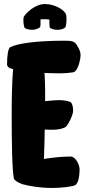

<svg xmlns="http://www.w3.org/2000/svg" viewBox="-20 -923 425 953"><path d="M140 -775C158 -775 176 -784 179 -789C181 -793 182 -805 181 -827C198 -828 212 -828 225 -826C225 -807 225 -786 229 -784C236 -780 248 -775 263 -775C278 -775 294 -778 304 -787C310 -795 312 -834 308 -850C303 -871 255 -903 203 -903C151 -903 104 -853 98 -839C93 -825 98 -789 103 -784C108 -780 123 -775 140 -775ZM331 -146C289 -146 240 -141 198 -134C200 -174 201 -225 202 -280C214 -279 227 -279 240 -279C276 -279 296 -287 305 -292C314 -297 343 -348 343 -375C343 -392 338 -408 333 -414C325 -421 298 -426 272 -426C260 -426 233 -424 204 -421V-474C204 -494 203 -527 201 -561C227 -560 254 -559 279 -559C302 -559 324 -561 343 -564C369 -569 380 -634 380 -650C380 -666 372 -683 361 -700C350 -717 339 -721 303 -721C163 -721 69 -708 31 -689C21 -684 15 -650 15 -604C15 -593 24 -585 37 -582L45 -580C40 -522 38 -443 38 -364C38 -221 40 -76 49 -37C51 -29 66 -18 88 -10C90 -9 92 -8 95 -8C115 -2 172 10 241 10C284 10 341 3 353 -4C372 -15 375 -61 375 -83C375 -105 355 -146 331 -146Z"/></svg>

Font: Manosque
Style: Regular
Weight: 400
Designer: Ariel Martín Pérez
Foundry: Ariel Martín Pérez
Version: Version 1.005;hotconv 1.0.109;makeotfexe 2.5.65596